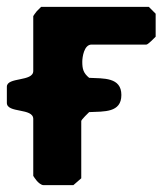

<svg xmlns="http://www.w3.org/2000/svg" viewBox="-47 -540 485 560"><path d="M407 -433V-500L387 -520H73L60 -507C57 -503 50 -494 50 -493V-333C50 -301 -27 -316 -27 -287V-240C-27 -209 50 -226 50 -193V-27C50 -26 57 -17 60 -13C64 -8 73 0 80 0H167L190 -20V-187C190 -191 212 -212 213 -213C257 -215 307 -211 307 -263C307 -315 255 -311 213 -313C196 -327 193 -339 193 -360C193 -373 198 -410 220 -410H380C385 -410 405 -431 407 -433Z"/></svg>

Font: Asimov Print
Style: C
Weight: 500
Designer: Google
Version: Version 2.000980: 2014